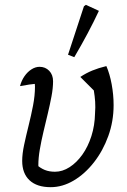

<svg xmlns="http://www.w3.org/2000/svg" viewBox="-20 -767 527 796"><path d="M190 9Q133 9 102.5 -19.5Q72 -48 72 -100Q72 -129 80 -166.5Q88 -204 98.5 -246Q109 -288 117 -329.5Q125 -371 125 -408Q125 -415 124 -424Q123 -433 122 -441L157 -421Q144 -421 131 -420Q118 -419 101.5 -416.5Q85 -414 63 -410Q69 -433 81.5 -451Q94 -469 110.5 -479.5Q127 -490 144 -490Q168 -490 184 -473.5Q200 -457 200 -430Q200 -402 193.5 -367.5Q187 -333 178 -295.5Q169 -258 160 -220Q151 -182 145 -147Q139 -112 139 -83Q139 -75 139.5 -69.5Q140 -64 141 -61L128 -87Q147 -70 165.5 -62.5Q184 -55 208 -55Q239 -55 268.5 -74Q298 -93 321.5 -126Q345 -159 359 -203Q373 -247 374 -297Q376 -323 374.5 -345.5Q373 -368 369 -392L313 -448Q337 -464 362.5 -474.5Q388 -485 421 -493Q435 -461 443 -417.5Q451 -374 451 -331Q451 -264 429 -203Q407 -142 369.5 -94Q332 -46 285.5 -18.5Q239 9 190 9ZM288 -530 262 -540 328 -741 336 -747 390 -722Q369 -677 343.5 -629Q318 -581 288 -530Z"/></svg>

Font: Piazzolla 24pt
Style: Italic
Weight: 400
Italic angle: -11.3°
Designer: Juan Pablo del Peral
Foundry: Huerta Tipografica
Version: Version 2.005